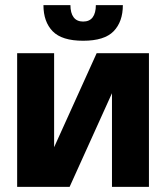

<svg xmlns="http://www.w3.org/2000/svg" viewBox="-20 -730 649 750"><path d="M47 0V-522.2H191.4V-154.9L357.6 -522.2H561.8V0H417.4V-365.9L251.9 0ZM304.8 -570.8Q221.8 -570.8 185.7 -607.9Q149.7 -645.1 149.7 -710H255.1Q255.1 -679.3 267.6 -662.5Q280 -645.8 304.8 -645.8Q329.8 -645.8 342.1 -662.5Q354.4 -679.3 354.4 -710H459.9Q459.9 -645.1 423.8 -607.9Q387.7 -570.8 304.8 -570.8Z"/></svg>

Font: TikTok Sans Light
Style: Regular
Weight: 300
Version: Version 4.000